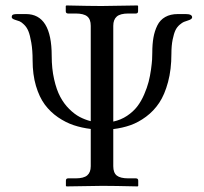

<svg xmlns="http://www.w3.org/2000/svg" viewBox="-20 -666 729 687"><path d="M616.2 -615.7H644.5Q667.5 -615.7 667.5 -604Q667.5 -597.2 652.8 -592.8Q643.6 -589.8 637.9 -587.6Q632.3 -585.4 622.8 -577.4Q613.3 -569.3 607.7 -557.6Q602.1 -545.9 597.7 -524.2Q593.3 -502.4 593.3 -473.1Q593.3 -417.5 581.3 -372.6Q569.3 -327.6 549.8 -298.3Q530.3 -269 502.7 -248.5Q475.1 -228 446.5 -218Q418 -208 385.3 -204.1V-71.3Q385.3 -47.9 397.9 -37.8Q410.6 -27.8 439.9 -27.8H466.3Q474.6 -27.8 474.6 -19.5V-1L472.7 1Q385.7 -1 346.7 -1L217.8 1L215.8 -1V-19.5Q215.8 -27.8 223.6 -27.8H250Q279.8 -27.8 292.2 -38.6Q304.7 -49.3 304.7 -71.3V-204.6Q272.5 -208.5 243.9 -218Q215.3 -227.5 187.7 -246.3Q160.2 -265.1 140.4 -291.7Q120.6 -318.4 108.6 -358.9Q96.7 -399.4 96.7 -449.7Q96.7 -486.3 92 -513.4Q87.4 -540.5 81.5 -554.7Q75.7 -568.8 65.9 -578.1Q56.2 -587.4 50 -589.8Q43.9 -592.3 35.2 -594.7Q22 -598.6 22 -604.5Q22 -611.8 26.9 -613.8Q31.7 -615.7 41.5 -615.7H72.8Q165 -615.7 165 -466.3Q165 -420.4 173.6 -382.6Q182.1 -344.7 195.6 -319.6Q209 -294.4 227.8 -275.9Q246.6 -257.3 265.1 -247.6Q283.7 -237.8 304.7 -232.4V-573.7Q304.7 -597.2 292 -607.4Q279.3 -617.7 250 -617.7H223.6Q215.3 -617.7 215.3 -626V-644.5L217.3 -646.5Q304.2 -644.5 343.3 -644.5L472.2 -646.5L474.1 -644.5V-626Q474.1 -617.7 466.3 -617.7H439.9Q410.2 -617.7 397.7 -606.7Q385.3 -595.7 385.3 -573.7V-231Q412.6 -236.8 434.8 -251.7Q457 -266.6 471.2 -285.2Q485.4 -303.7 495.8 -327.9Q506.3 -352.1 511.7 -373Q517.1 -394 520.3 -417Q523.4 -439.9 524.2 -452.9Q524.9 -465.8 524.9 -477.1Q524.9 -508.3 529.1 -531.7Q533.2 -555.2 543 -575Q552.7 -594.7 571.3 -605.2Q589.8 -615.7 616.2 -615.7Z"/></svg>

Font: Libertinage
Style: f
Weight: 400
Designer: OSP
Foundry: OSP
Version: Version 1.0; 2008; OFL relea